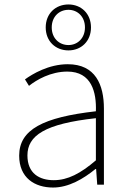

<svg xmlns="http://www.w3.org/2000/svg" viewBox="-20 -828 576 861"><path d="M218 13C288 13 354 -26 408 -70H411L416 0H446V-341C446 -448 408 -540 284 -540C198 -540 125 -496 92 -472L110 -443C144 -470 207 -507 282 -507C391 -507 413 -414 410 -329C173 -302 66 -247 66 -130C66 -30 136 13 218 13ZM221 -20C157 -20 103 -50 103 -131C103 -220 181 -273 410 -298V-109C341 -50 284 -20 221 -20ZM287 -602C344 -602 388 -643 388 -705C388 -767 344 -808 287 -808C229 -808 185 -767 185 -705C185 -643 229 -602 287 -602ZM287 -626C245 -626 212 -657 212 -705C212 -753 245 -784 287 -784C328 -784 361 -753 361 -705C361 -657 328 -626 287 -626Z"/></svg>

Font: Noto Sans CJK SC Thin
Style: Regular
Weight: 100
Designer: Ryoko NISHIZUKA 西塚涼子 (kana, bopomofo & ideographs); Paul D. Hunt (Latin, Greek & Cyrillic); Sandoll Communications 산돌커뮤니
Foundry: Adobe
Version: Version 2.004;hotconv 1.0.118;makeotfexe 2.5.65603